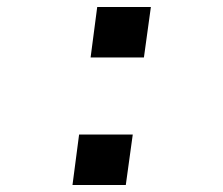

<svg xmlns="http://www.w3.org/2000/svg" viewBox="-20 -531 640 551"><path d="M188 0 207 -145H361L341 0ZM240 -366 259 -511H413L393 -366Z"/></svg>

Font: Chivo Mono SemiBold
Style: Italic
Weight: 600
Italic angle: -8.05°
Monospace: yes
Version: Version 1.008